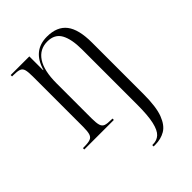

<svg xmlns="http://www.w3.org/2000/svg" viewBox="-228 -643 983 983"><g transform="rotate(-45 263.0 -152.0)"><path d="M289 240V230H295Q323 230 342 212.5Q361 195 371 151Q381 107 381 28V-370Q381 -445 359 -485Q337 -525 284 -525Q228 -525 197 -478.5Q166 -432 166 -340V-86Q166 -53 171 -36.5Q176 -20 190 -15Q204 -10 234 -10H241V0H27V-10H36Q66 -10 80.5 -15.5Q95 -21 100 -37.5Q105 -54 105 -87V-451Q105 -484 100.5 -500Q96 -516 81.5 -521Q67 -526 39 -526H30V-536H165V-436H167Q198 -544 300 -544Q373 -544 407.5 -499.5Q442 -455 442 -359V14Q442 106 423.5 154.5Q405 203 373.5 221.5Q342 240 301 240Z"/></g></svg>

Font: Noto Serif Display Condensed Light
Style: Regular
Weight: 300
Width: 3
Designer: Monotype Design Team
Foundry: Monotype Imaging Inc.
Version: Version 2.009